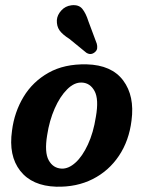

<svg xmlns="http://www.w3.org/2000/svg" viewBox="-20 -712 556 743"><path d="M315.5 -463Q412 -460.5 456.8 -400.5Q501.5 -340.5 489 -246Q479.5 -167.5 440.2 -109Q401 -50.5 338.8 -19Q276.5 12.5 197.5 10.5Q104 7.5 58.2 -51Q12.5 -109.5 26.5 -206.5Q35.5 -278 71 -337Q106.5 -396 167.8 -430.5Q229 -465 315.5 -463ZM218.5 -59.5Q245.5 -58.5 272.2 -82.8Q299 -107 320.2 -152.8Q341.5 -198.5 351 -260Q363 -328 346 -359.5Q329 -391 297 -392.5Q267.5 -394 239.8 -366.2Q212 -338.5 191.5 -291.8Q171 -245 162.5 -189Q151.5 -122.5 168.5 -91.8Q185.5 -61 218.5 -59.5ZM322 -630 354.5 -543Q357 -534 356 -525.2Q355 -516.5 347 -510Q331.5 -497 314 -508L248.5 -561.5Q221 -579 210 -595Q199 -611 200 -634.5Q201.5 -654 217 -671.2Q232.5 -688.5 256 -691.5Q284.5 -695 298.5 -677.8Q312.5 -660.5 322 -630Z"/></svg>

Font: Fraunces 72pt S100 SemiBold
Style: Italic
Weight: 600
Italic angle: -16°
Version: Version 1.000; ttfautohint (v1.8.3)